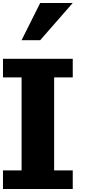

<svg xmlns="http://www.w3.org/2000/svg" viewBox="-20 -1270 634 1290"><path d="M468.8 -875V-750H343.8V-125H468.8V0H0V-125H125V-750H0V-875ZM250 -1000H125L250 -1250H468.8Z"/></svg>

Font: CraftyPE
Style: Regular
Weight: 400
Designer: Erek Butcher
Foundry: Haunted Coop
Version: Version 0.018;April 4, 2024;FontCreator 15.0.0.2962 64-bit